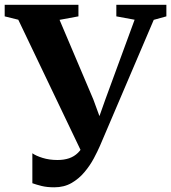

<svg xmlns="http://www.w3.org/2000/svg" viewBox="-38 -763 712 798"><path d="M187.5 15.5Q157.5 15.5 135.2 10Q113 4.5 96.5 -1.5V-126Q111 -115.5 138.8 -106.8Q166.5 -98 201 -98Q228 -98 249.2 -105.2Q270.5 -112.5 286.2 -128Q302 -143.5 312.5 -168L311.5 -109L38 -681L-18.5 -695V-743H288V-695L209.5 -680.5L350 -349.5L394.5 -228L355.5 -224.5L400 -350L521.5 -681L445.5 -695V-743H653.5V-695L601 -680.5L377.5 -157Q367.5 -134 351.8 -104.5Q336 -75 313.2 -47.8Q290.5 -20.5 259.5 -2.5Q228.5 15.5 187.5 15.5Z"/></svg>

Font: Merriweather 60pt
Style: Bold
Weight: 700
Version: Version 2.100